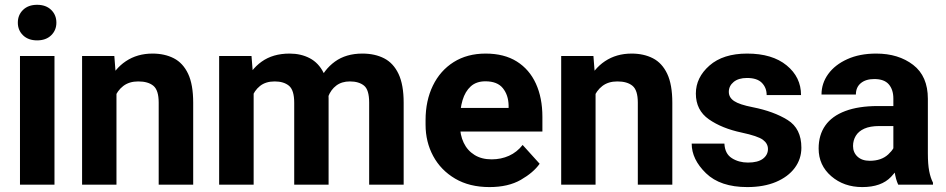

<svg xmlns="http://www.w3.org/2000/svg" viewBox="-20 -758 3882 788"><path d="M203.6 -528.3V0H62V-528.3ZM53.2 -665Q53.2 -696.8 74.7 -717.5Q96.2 -738.3 132.3 -738.3Q168.5 -738.3 189.9 -717.5Q211.4 -696.8 211.4 -665Q211.4 -633.8 189.9 -613Q168.5 -592.3 132.3 -592.3Q96.2 -592.3 74.7 -613Q53.2 -633.8 53.2 -665Z M458 -415.5V0H316.9V-528.3H449.2ZM437 -282.2 398 -281.2Q398 -360.4 423.8 -418Q449.7 -475.6 496.6 -506.8Q543.5 -538.1 606 -538.1Q655.8 -538.1 693.4 -518.8Q731 -499.5 752 -455.3Q772.9 -411.1 772.9 -336.4V0H631.3V-336.9Q631.3 -387.7 609.6 -405.8Q587.9 -423.8 547.4 -423.8Q510.3 -423.8 485.8 -405Q461.4 -386.2 449.2 -354.2Q437 -322.3 437 -282.2Z M1021 -418.5V0H879.4V-528.3H1012.2ZM1001 -282.2 960.5 -281.2Q960.5 -355.5 983.9 -413.6Q1007.3 -471.7 1053.7 -504.9Q1100.1 -538.1 1168.5 -538.1Q1215.3 -538.1 1251.5 -519Q1287.6 -500 1308.1 -459.2Q1328.6 -418.5 1328.6 -352.5V0H1187.5V-335.9Q1187.5 -388.2 1166 -406Q1144.5 -423.8 1107.4 -423.8Q1070.3 -423.8 1046.9 -405Q1023.4 -386.2 1012.2 -354.2Q1001 -322.3 1001 -282.2ZM1315.9 -295.9 1263.2 -289.1Q1263.2 -359.4 1286.1 -415.8Q1309.1 -472.2 1354.5 -505.1Q1399.9 -538.1 1467.3 -538.1Q1518.6 -538.1 1556.6 -518.6Q1594.7 -499 1615.7 -454.6Q1636.7 -410.2 1636.7 -336.4V0H1495.1V-336.9Q1495.1 -389.6 1473.9 -406.7Q1452.6 -423.8 1416 -423.8Q1382.8 -423.8 1360.4 -407Q1337.9 -390.1 1326.9 -361.1Q1315.9 -332 1315.9 -295.9Z M1988.8 9.8Q1906.7 9.8 1847.9 -24.9Q1789.1 -59.6 1757.8 -117.7Q1726.6 -175.8 1726.6 -246.1V-265.1Q1726.6 -344.7 1756.6 -406.5Q1786.6 -468.3 1842 -503.2Q1897.5 -538.1 1973.1 -538.1Q2049.3 -538.1 2101.1 -505.6Q2152.8 -473.1 2179.4 -414.8Q2206.1 -356.4 2206.1 -278.3V-218.3H1787.1V-314.9H2067.4V-325.7Q2066.4 -368.2 2043.7 -396.2Q2021 -424.3 1972.2 -424.3Q1935.1 -424.3 1912.1 -403.6Q1889.2 -382.8 1878.4 -346.9Q1867.7 -311 1867.7 -265.1V-246.1Q1867.7 -204.1 1883.1 -172.1Q1898.4 -140.1 1927.5 -122.1Q1956.5 -104 1997.6 -104Q2036.6 -104 2069.1 -118.7Q2101.6 -133.3 2125 -163.1L2194.8 -85.9Q2169.4 -49.8 2117.7 -20Q2065.9 9.8 1988.8 9.8Z M2424.3 -415.5V0H2283.2V-528.3H2415.5ZM2403.3 -282.2 2364.3 -281.2Q2364.3 -360.4 2390.1 -418Q2416 -475.6 2462.9 -506.8Q2509.8 -538.1 2572.3 -538.1Q2622.1 -538.1 2659.7 -518.8Q2697.3 -499.5 2718.3 -455.3Q2739.3 -411.1 2739.3 -336.4V0H2597.7V-336.9Q2597.7 -387.7 2575.9 -405.8Q2554.2 -423.8 2513.7 -423.8Q2476.6 -423.8 2452.1 -405Q2427.7 -386.2 2415.5 -354.2Q2403.3 -322.3 2403.3 -282.2Z M3131.8 -146.5Q3131.8 -168.9 3111.1 -184.3Q3090.3 -199.7 3023.9 -213.9Q2942.9 -231 2889.4 -268.3Q2835.9 -305.7 2835.9 -374Q2835.9 -439.9 2891.8 -489Q2947.8 -538.1 3046.4 -538.1Q3149.4 -538.1 3208.5 -489.7Q3267.6 -441.4 3267.6 -367.7H3126.5Q3126.5 -397.9 3106.9 -418Q3087.4 -438 3045.9 -438Q3010.7 -438 2991 -421.6Q2971.2 -405.3 2971.2 -380.9Q2971.2 -357.9 2992.9 -343.3Q3014.6 -328.6 3069.8 -317.9Q3155.8 -300.8 3212.4 -265.6Q3269 -230.5 3269 -151.9Q3269 -105.5 3241.7 -68.8Q3214.4 -32.2 3164.6 -11.2Q3114.7 9.8 3046.9 9.8Q2936 9.8 2877.4 -47.1Q2818.8 -104 2818.8 -168.5H2953.1Q2955.1 -127 2983.6 -108.9Q3012.2 -90.8 3049.8 -90.8Q3090.3 -90.8 3111.1 -106.4Q3131.8 -122.1 3131.8 -146.5Z M3646.5 -121.1V-353.5Q3646.5 -390.1 3627.7 -411.9Q3608.9 -433.6 3568.4 -433.6Q3533.2 -433.6 3512.9 -416.7Q3492.7 -399.9 3492.7 -370.1H3351.6Q3351.6 -416 3379.1 -454.1Q3406.7 -492.2 3457.3 -515.1Q3507.8 -538.1 3576.2 -538.1Q3667.5 -538.1 3727.8 -491.7Q3788.1 -445.3 3788.1 -352.5V-128.9Q3788.1 -84 3793.5 -56.2Q3798.8 -28.3 3809.1 -8.3V0H3666.5Q3656.2 -21.5 3651.4 -54.7Q3646.5 -87.9 3646.5 -121.1ZM3665 -322.8 3666 -240.7H3588.9Q3551.3 -240.7 3527.3 -230Q3503.4 -219.2 3492.2 -200.4Q3481 -181.6 3481 -158.7Q3481 -132.3 3499.3 -115.2Q3517.6 -98.1 3549.8 -98.1Q3597.2 -98.1 3625.5 -124.3Q3653.8 -150.4 3653.8 -174.3L3691.4 -112.8Q3676.8 -74.2 3637 -32.2Q3597.2 9.8 3519 9.8Q3443.4 9.8 3391.6 -34.9Q3339.8 -79.6 3339.8 -148.4Q3339.8 -204.1 3367.2 -242.9Q3394.5 -281.7 3449 -302.2Q3503.4 -322.8 3583.5 -322.8Z"/></svg>

Font: RobotoDEMO
Style: Regular
Weight: 400
Designer: Christian Robertson
Foundry: Google
Version: Version 2.136